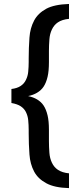

<svg xmlns="http://www.w3.org/2000/svg" viewBox="-20 -799 391 977"><path d="M229 -482.9Q229 -437.5 222.2 -408.7Q214.8 -377.4 201.7 -357.9Q189.5 -339.4 168 -326.7Q148.9 -315.4 123 -310.1Q148.9 -304.7 168 -293.5Q189.5 -280.8 201.7 -262.2Q214.8 -242.7 222.2 -211.4Q229 -182.6 229 -138.2V-81.1Q229 -51.8 231.4 -21Q233.4 6.3 244.1 28.8Q254.9 51.8 274.4 64.9Q295.9 79.6 331.1 83V158.2Q256.8 156.2 215.3 133.3Q172.9 110.4 153.8 74.2Q133.3 35.6 129.9 -13.2Q126 -66.4 126 -120.1V-137.2Q126 -162.6 123.5 -188Q121.6 -209 111.8 -229Q103.5 -246.1 85.4 -258.3Q68.4 -269.5 38.1 -274.9V-346.2Q67.4 -349.6 85.4 -361.8Q103 -373.5 111.8 -392.1Q121.6 -412.1 123.5 -433.1Q126 -458.5 126 -483.9V-501Q126 -554.7 129.9 -607.9Q133.3 -656.2 153.8 -694.8Q173.3 -731.4 215.3 -754.4Q256.3 -776.4 331.1 -778.8V-703.1Q295.9 -699.7 274.4 -685.1Q254.9 -671.9 244.1 -648.9Q233.4 -626.5 231.4 -599.1Q229 -568.4 229 -540Z"/></svg>

Font: Post Grotesk Medium
Style: Medium
Weight: 500
Version: Version 1.0